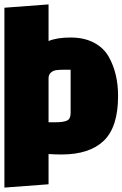

<svg xmlns="http://www.w3.org/2000/svg" viewBox="-67 -685 555 870"><path d="M-47 -650 153 -665V-499Q191 -515 252.5 -515Q314 -515 358 -492Q402 -469 425 -429Q468 -354 468 -250Q468 -109 403 -47Q338 15 212 15Q185 15 153 13V150L-47 165ZM153 -332V-131H184Q220 -131 236.5 -138.5Q253 -146 253 -173V-369H222Q200 -369 187 -367Q174 -365 164 -356.5Q154 -348 153 -332Z"/></svg>

Font: Changa One
Style: Regular
Weight: 400
Designer: Eduardo Rodriguez Tunni
Foundry: Eduardo Rodriguez Tunni
Version: Version 1.003